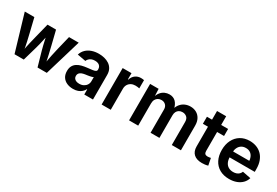

<svg xmlns="http://www.w3.org/2000/svg" viewBox="48 -1578 3586 2490"><g transform="rotate(30 1840.5 -332.5)"><path d="M180.2 0 18.6 -545.9H162.1L212.4 -337.9Q225.1 -284.7 239.5 -221.2Q253.9 -157.7 266.1 -80.6H250Q262.7 -156.2 277.8 -219.7Q293 -283.2 306.6 -337.9L358.9 -545.9H486.8L538.1 -337.9Q550.8 -283.7 565.9 -220.5Q581.1 -157.2 594.2 -80.6H577.6Q590.3 -156.7 604 -220Q617.7 -283.2 630.4 -337.9L681.2 -545.9H826.2L663.6 0H524.9L462.9 -216.8Q453.6 -249 444.6 -287.6Q435.5 -326.2 427 -366.2Q418.5 -406.2 409.7 -441.9H434.6Q425.8 -406.2 417 -366.2Q408.2 -326.2 399.4 -287.4Q390.6 -248.5 380.9 -216.8L318.8 0Z M1059.6 10.7Q1007.8 10.7 966.3 -7.8Q924.8 -26.4 901.1 -62.7Q877.4 -99.1 877.4 -152.8Q877.4 -199.2 894.5 -229.5Q911.6 -259.8 940.9 -278.3Q970.2 -296.9 1007.3 -306.2Q1044.4 -315.4 1084.5 -319.8Q1131.8 -324.7 1161.1 -328.9Q1190.4 -333 1204.3 -341.8Q1218.3 -350.6 1218.3 -368.7V-371.1Q1218.3 -396 1207.8 -413.6Q1197.3 -431.2 1177.2 -440.4Q1157.2 -449.7 1127.4 -449.7Q1097.7 -449.7 1075.7 -440.4Q1053.7 -431.2 1039.6 -416.3Q1025.4 -401.4 1019 -383.8L893.1 -406.7Q908.2 -455.1 941.4 -487.3Q974.6 -519.5 1022.2 -536.1Q1069.8 -552.7 1127.4 -552.7Q1168.9 -552.7 1209.2 -543Q1249.5 -533.2 1282.5 -511.5Q1315.4 -489.7 1335.2 -454.1Q1355 -418.5 1355 -366.2V0H1224.6V-75.7H1219.7Q1207 -51.3 1185.3 -31.7Q1163.6 -12.2 1132.3 -0.7Q1101.1 10.7 1059.6 10.7ZM1096.7 -87.4Q1133.8 -87.4 1161.1 -102.1Q1188.5 -116.7 1203.6 -141.4Q1218.8 -166 1218.8 -195.3V-257.3Q1212.4 -252.4 1198.5 -248.3Q1184.6 -244.1 1167.5 -241Q1150.4 -237.8 1133.5 -235.4Q1116.7 -232.9 1104.5 -231.4Q1076.7 -227.5 1055.2 -218.8Q1033.7 -210 1021.5 -194.8Q1009.3 -179.7 1009.3 -155.8Q1009.3 -133.8 1020.5 -118.4Q1031.7 -103 1051.5 -95.2Q1071.3 -87.4 1096.7 -87.4Z M1484.4 0V-545.9H1616.7V-452.6H1622.6Q1637.7 -501.5 1673.6 -527.3Q1709.5 -553.2 1755.9 -553.2Q1767.1 -553.2 1780 -552Q1793 -550.8 1802.7 -548.8V-425.3Q1793.9 -428.2 1775.9 -430.2Q1757.8 -432.1 1741.2 -432.1Q1706.5 -432.1 1679.2 -417.5Q1651.9 -402.8 1636.5 -376.5Q1621.1 -350.1 1621.1 -315.9V0Z M1895.5 0V-545.9H2022.9L2028.8 -412.6H2019Q2031.2 -461.9 2055.9 -493.2Q2080.6 -524.4 2113.8 -539.3Q2147 -554.2 2183.1 -554.2Q2242.2 -554.2 2278.6 -517.1Q2314.9 -480 2330.6 -404.8H2314.5Q2326.2 -455.6 2353.8 -488.8Q2381.3 -522 2418.7 -538.1Q2456.1 -554.2 2498.5 -554.2Q2547.9 -554.2 2587.2 -532.7Q2626.5 -511.2 2649.2 -469.7Q2671.9 -428.2 2671.9 -368.2V0H2535.2V-344.2Q2535.2 -393.1 2508.8 -416Q2482.4 -439 2444.8 -439Q2415.5 -439 2394.3 -426.5Q2373 -414.1 2361.6 -391.6Q2350.1 -369.1 2350.1 -339.4V0H2217.3V-349.1Q2217.3 -390.1 2192.6 -414.6Q2168 -439 2128.9 -439Q2102.1 -439 2080.1 -426.8Q2058.1 -414.6 2045.2 -390.9Q2032.2 -367.2 2032.2 -332.5V0Z M3063.5 -545.9V-440.4H2746.6V-545.9ZM2822.8 -675.8H2959.5V-156.7Q2959.5 -128.9 2971.7 -115.7Q2983.9 -102.5 3011.7 -102.5Q3020 -102.5 3034.9 -104.7Q3049.8 -106.9 3058.1 -108.9L3078.6 -4.9Q3055.7 2 3032.7 4.6Q3009.8 7.3 2988.8 7.3Q2908.2 7.3 2865.5 -32Q2822.8 -71.3 2822.8 -145Z M3396 10.7Q3313 10.7 3252.9 -23.7Q3192.9 -58.1 3160.6 -121.1Q3128.4 -184.1 3128.4 -270Q3128.4 -354 3160.4 -417.7Q3192.4 -481.4 3250.7 -517.1Q3309.1 -552.7 3387.7 -552.7Q3439.9 -552.7 3485.6 -536.1Q3531.2 -519.5 3566.2 -485.6Q3601.1 -451.7 3621.1 -399.7Q3641.1 -347.7 3641.1 -276.4V-236.3H3188.5V-325.2H3573.7L3509.8 -300.3Q3509.8 -344.7 3496.1 -377.9Q3482.4 -411.1 3455.6 -429.4Q3428.7 -447.8 3388.7 -447.8Q3349.1 -447.8 3321 -429.2Q3293 -410.6 3278.6 -378.9Q3264.2 -347.2 3264.2 -308.1V-245.6Q3264.2 -196.3 3280.8 -162.4Q3297.4 -128.4 3327.6 -111.3Q3357.9 -94.2 3397.9 -94.2Q3424.3 -94.2 3446.3 -101.8Q3468.3 -109.4 3483.9 -124.5Q3499.5 -139.6 3507.8 -161.6L3632.3 -137.2Q3619.6 -92.8 3587.2 -59.3Q3554.7 -25.9 3506.3 -7.6Q3458 10.7 3396 10.7Z"/></g></svg>

Font: Inter Cardless
Style: Bold
Weight: 700
Designer: Rasmus Andersson
Foundry: rsms
Version: Version 4.001;git-9221beed3